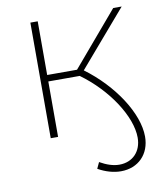

<svg xmlns="http://www.w3.org/2000/svg" viewBox="-81 -585 717 849"><g transform="rotate(-10 277.5 -160.5)"><path d="M523 -519H485L280 -278H146V-519H113V0H146V-249H287C407 -162 492 -30 492 64C492 126 452 168 392 168C364 168 335 158 305 141L292 169C326 188 361 198 394 198C472 198 525 144 525 65C525 -39 435 -177 309 -270Z"/></g></svg>

Font: Talent ExtraLight
Style: Regular
Weight: 200
Designer: Mike Powis
Version: Version 1.001;hotconv 1.0.109;makeotfexe 2.5.65596